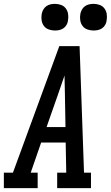

<svg xmlns="http://www.w3.org/2000/svg" viewBox="-44 -974 574 994"><path d="M-24 0V-80H23L263 -735H368L391 -80H427V0H252V-80H299L296 -236H169L115 -80H151V0ZM295 -316 292 -490Q291 -513 291 -536.5Q291 -560 290 -583Q282 -560 274 -536.5Q266 -513 258 -490L197 -316ZM440 -816Q424 -816 408.5 -821.5Q393 -827 383.5 -839.5Q374 -852 371.5 -868.5Q369 -885 372 -902Q374 -913 380 -924Q386 -935 396 -942Q406 -949 417.5 -951.5Q429 -954 440 -954Q457 -954 472 -948.5Q487 -943 496.5 -930.5Q506 -918 508.5 -901.5Q511 -885 508 -868Q507 -857 501 -846Q495 -835 485 -828Q475 -821 463.5 -818.5Q452 -816 440 -816ZM240 -816Q224 -816 208.5 -821.5Q193 -827 183.5 -839.5Q174 -852 171.5 -868.5Q169 -885 172 -902Q174 -913 180 -924Q186 -935 196 -942Q206 -949 217.5 -951.5Q229 -954 240 -954Q257 -954 272 -948.5Q287 -943 296.5 -930.5Q306 -918 308.5 -901.5Q311 -885 308 -868Q307 -857 301 -846Q295 -835 285 -828Q275 -821 263.5 -818.5Q252 -816 240 -816Z"/></svg>

Font: Iosevka Slab Medium
Style: Italic
Weight: 500
Italic angle: -9°
Monospace: yes
Designer: Belleve Invis
Foundry: Belleve Invis
Version: Version 11.1.0; ttfautohint (v1.8.3)